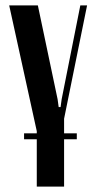

<svg xmlns="http://www.w3.org/2000/svg" viewBox="-20 -515 355 710"><path d="M217 -76V175H116V-30L14 -495H120L193 -148L197 -119H204L208 -148L277 -495H302ZM69 -22H264V0H69Z"/></svg>

Font: Moniqa Extra Bold Narrow Heading
Style: Regular
Weight: 800
Width: 4
Designer: Rajesh Rajput
Foundry: Rajesh Rajput
Version: Version 1.000;December 15, 2022;FontCreator 14.0.0.2794 32-b